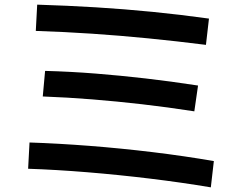

<svg xmlns="http://www.w3.org/2000/svg" viewBox="-20 -773 1040 826"><path d="M887 33Q762 12 626 -4.5Q490 -21 355.5 -32Q221 -43 101 -47L107 -160Q230 -156 365 -145.5Q500 -135 636.5 -118.5Q773 -102 900 -80ZM816 -294Q700 -312 591 -324.5Q482 -337 376.5 -345.5Q271 -354 164 -358L174 -468Q285 -465 391.5 -456.5Q498 -448 606.5 -435.5Q715 -423 832 -405ZM866 -580Q739 -596 617.5 -608Q496 -620 376.5 -628Q257 -636 134 -640L140 -753Q270 -749 392.5 -741.5Q515 -734 636 -722Q757 -710 879 -693Z"/></svg>

Font: M PLUS 1 Code SemiBold
Style: Regular
Weight: 600
Designer: Coji Morishita
Foundry: UNDERFOREST DESIGN
Version: Version 1.005